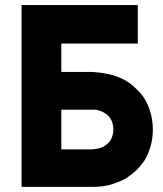

<svg xmlns="http://www.w3.org/2000/svg" viewBox="-20 -730 644 760"><path d="M222.7 -445.3Q235.4 -445.3 248 -445.3Q259.8 -445.3 272.5 -445.3Q282.2 -445.3 292 -445.3Q302.7 -445.3 312.5 -445.3Q320.3 -445.3 328.1 -445.3Q335 -445.3 342.8 -445.3Q377.9 -443.4 410.2 -436.5Q442.4 -429.7 473.6 -413.1Q496.1 -400.4 514.6 -382.8Q533.2 -366.2 548.8 -344.7Q584 -289.1 585 -220.7Q585 -218.8 585 -217.8Q585 -150.4 551.8 -94.7Q537.1 -73.2 519.5 -55.7Q501 -39.1 479.5 -24.4Q458 -12.7 424.8 -1Q391.6 9.8 342.8 9.8Q310.5 9.8 278.3 9.8Q246.1 9.8 213.9 9.8Q192.4 9.8 170.9 9.8Q149.4 9.8 127.9 9.8Q112.3 9.8 96.7 9.8Q81.1 9.8 65.4 9.8Q65.4 7.8 65.4 4.9Q65.4 2.9 65.4 0Q65.4 -80.1 65.4 -159.2Q65.4 -238.3 65.4 -318.4Q65.4 -373 65.4 -427.7Q65.4 -482.4 65.4 -537.1Q65.4 -580.1 65.4 -623Q65.4 -667 65.4 -710Q67.4 -710 70.3 -710Q72.3 -710 75.2 -710Q125 -710 174.8 -710Q224.6 -710 275.4 -710Q309.6 -710 343.8 -710Q377.9 -710 412.1 -710Q440.4 -710 468.8 -710Q497.1 -710 525.4 -710Q525.4 -707 525.4 -705.1Q525.4 -702.1 525.4 -700.2Q525.4 -684.6 525.4 -669.9Q525.4 -655.3 525.4 -639.6Q525.4 -629.9 525.4 -619.1Q525.4 -609.4 525.4 -598.6Q525.4 -588.9 525.4 -578.1Q525.4 -568.4 525.4 -557.6Q522.5 -557.6 519.5 -557.6Q517.6 -557.6 514.6 -557.6Q480.5 -557.6 446.3 -557.6Q412.1 -557.6 377.9 -557.6Q354.5 -557.6 331.1 -557.6Q306.6 -557.6 283.2 -557.6Q268.6 -557.6 252.9 -557.6Q238.3 -557.6 222.7 -557.6Q222.7 -544.9 222.7 -533.2Q222.7 -520.5 222.7 -507.8Q222.7 -497.1 222.7 -486.3Q222.7 -476.6 222.7 -465.8Q222.7 -462.9 222.7 -459Q222.7 -456.1 222.7 -452.1Q222.7 -450.2 222.7 -448.2Q222.7 -447.3 222.7 -445.3ZM222.7 -295.9Q222.7 -288.1 222.7 -280.3Q222.7 -272.5 222.7 -264.6Q222.7 -251 222.7 -237.3Q222.7 -223.6 222.7 -210Q222.7 -191.4 222.7 -173.8Q222.7 -156.2 222.7 -138.7Q224.6 -138.7 226.6 -138.7Q228.5 -138.7 229.5 -138.7Q233.4 -138.7 236.3 -138.7Q240.2 -138.7 243.2 -138.7Q253.9 -138.7 263.7 -138.7Q273.4 -138.7 284.2 -138.7Q316.4 -138.7 328.1 -138.7Q339.8 -138.7 342.8 -138.7Q355.5 -139.6 367.2 -141.6Q378.9 -144.5 389.6 -149.4Q397.5 -154.3 404.3 -160.2Q411.1 -166 417 -173.8Q428.7 -193.4 428.7 -218.8Q428.7 -243.2 416 -262.7Q410.2 -270.5 403.3 -276.4Q396.5 -281.2 388.7 -286.1Q370.1 -294.9 354.5 -295.9Q337.9 -295.9 342.8 -295.9Q335 -295.9 327.1 -295.9Q319.3 -295.9 311.5 -295.9Q300.8 -295.9 289.1 -295.9Q278.3 -295.9 267.6 -295.9Q257.8 -295.9 248 -295.9Q238.3 -295.9 228.5 -295.9Q226.6 -295.9 225.6 -295.9Q224.6 -295.9 222.7 -295.9Z"/></svg>

Font: LeFont
Style: Bold
Weight: 800
Designer: Leryon MEDIA
Version: Version 1.0